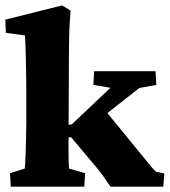

<svg xmlns="http://www.w3.org/2000/svg" viewBox="-24 -704 640 724"><path d="M16.6 0 13.7 -50.8 69.3 -68.4Q71.3 -86.9 72.3 -117.7Q73.2 -148.4 74.2 -181.2Q75.2 -213.9 75.2 -237.3V-351.6Q75.2 -385.7 74.7 -416Q74.2 -446.3 73.7 -474.1Q73.2 -502 72.3 -525.9Q71.3 -549.8 70.3 -570.3L-2 -580.1L-3.9 -629.9L210 -683.6L242.2 -664.1Q240.2 -639.6 238.8 -615.7Q237.3 -591.8 236.8 -561.5Q236.3 -531.2 235.8 -486.8Q235.4 -442.4 235.4 -376L234.4 -168Q234.4 -152.3 234.4 -131.8Q234.4 -111.3 234.9 -93.8Q235.4 -76.2 236.3 -68.4L296.9 -50.8L293.9 0ZM591.8 0H392.6Q380.9 -17.6 368.7 -35.2Q356.4 -52.7 341.8 -70.3L244.1 -186.5H222.7V-231.4L247.1 -235.4L392.6 -373L328.1 -383.8L331.1 -435.5H562.5L565.4 -383.8L501 -372.1L348.6 -252L361.3 -301.8L513.7 -115.2Q536.1 -87.9 547.4 -74.2Q558.6 -60.5 564.5 -56.6L595.7 -49.8Z"/></svg>

Font: Crimson Pro Black
Style: Regular
Weight: 900
Designer: Jacques Le Bailly
Foundry: Baron von Fonthausen
Version: Version 1.003